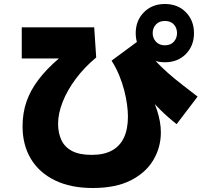

<svg xmlns="http://www.w3.org/2000/svg" viewBox="-20 -872 1040 962"><path d="M445 70Q334 70 255 31.5Q176 -7 134.5 -76.5Q93 -146 93 -239Q93 -305 112.5 -362Q132 -419 172.5 -472.5Q213 -526 275 -579H89V-735H452L462 -584Q403 -535 360 -477.5Q317 -420 294 -361.5Q271 -303 271 -252Q271 -207 287 -171.5Q303 -136 340 -116Q377 -96 439 -96Q501 -96 541 -118Q581 -140 601 -182.5Q621 -225 621 -288Q621 -315 616.5 -348.5Q612 -382 602.5 -419Q593 -456 577.5 -494Q562 -532 539 -568L673 -667Q714 -614 750.5 -575.5Q787 -537 821.5 -506.5Q856 -476 892.5 -448Q929 -420 970 -388L865 -250Q777 -319 713 -400.5Q649 -482 592 -563L619 -604Q672 -520 709.5 -450Q747 -380 766.5 -320.5Q786 -261 786 -209Q786 -134 748.5 -70.5Q711 -7 635.5 31.5Q560 70 445 70ZM806 -560Q742 -560 701 -601.5Q660 -643 660 -706Q660 -769 701 -810.5Q742 -852 806 -852Q871 -852 911.5 -810.5Q952 -769 952 -706Q952 -643 911.5 -601.5Q871 -560 806 -560ZM806 -645Q835 -645 851 -663Q867 -681 867 -706Q867 -732 851 -749.5Q835 -767 806 -767Q778 -767 761.5 -749.5Q745 -732 745 -706Q745 -681 761.5 -663Q778 -645 806 -645Z"/></svg>

Font: Murecho Thin Black
Style: Regular
Weight: 900
Version: Version 1.010